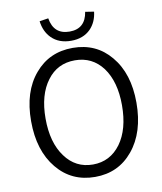

<svg xmlns="http://www.w3.org/2000/svg" viewBox="-100 -1018 937 1111"><g transform="rotate(-10 368.5 -462.5)"><path d="M146 -90Q59 -195 59 -369Q59 -542 146 -644Q231 -745 369 -745Q507 -745 591 -644Q678 -541 678 -369Q678 -195 591 -90Q506 13 369 13Q231 13 146 -90ZM532 -144Q593 -228 593 -369Q593 -508 532 -591Q471 -672 369 -672Q266 -672 206 -591Q144 -509 144 -369Q144 -228 206 -144Q267 -60 369 -60Q470 -60 532 -144ZM254 -830Q216 -868 208 -930L260 -938Q276 -841 369 -841Q462 -841 477 -938L528 -930Q521 -869 483 -830Q440 -787 369 -787Q297 -787 254 -830Z"/></g></svg>

Font: Source Han Sans CN Normal
Style: Regular
Weight: 350
Designer: Ryoko NISHIZUKA 西塚涼子 (kana, bopomofo & ideographs); Paul D. Hunt (Latin, Greek & Cyrillic); Sandoll Communications 산돌커뮤니
Foundry: Adobe
Version: Version 2.004;hotconv 1.0.118;makeotfexe 2.5.65603